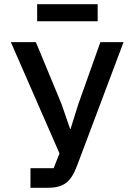

<svg xmlns="http://www.w3.org/2000/svg" viewBox="-20 -900 640 920"><path d="M126 0H203C282 0 318 -22 350 -108L572 -698H461L356 -403L318 -282H316L275 -401L152 -698H32L265 -165L237 -94H126ZM158 -798H448V-880H158Z"/></svg>

Font: IBM Plex Mono Medm
Style: Regular
Weight: 500
Monospace: yes
Designer: Mike Abbink, Paul van der Laan, Pieter van Rosmalen
Foundry: Bold Monday
Version: Version 2.004